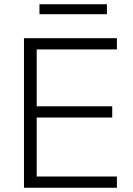

<svg xmlns="http://www.w3.org/2000/svg" viewBox="-20 -885 625 905"><path d="M93 0H531V-53H153V-331H509V-384H153V-652H531V-705H93ZM166 -818H484V-865H166Z"/></svg>

Font: Poppy and Pepper Light
Style: Regular
Weight: 300
Designer: Thy Ha
Foundry: Thy Ha
Version: Version 0.001;Glyphs 3.2 (3227)